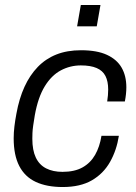

<svg xmlns="http://www.w3.org/2000/svg" viewBox="-20 -740 545 772"><path d="M232 12Q168 12 124 -8.5Q80 -29 57.5 -72.5Q35 -116 35 -184Q35 -207 38 -232Q41 -257 46 -283Q57 -344 78.5 -391Q100 -438 132 -471Q164 -504 207 -521Q250 -538 306 -538Q370 -538 410 -519.5Q450 -501 469 -468Q488 -435 488 -389Q488 -376 486.5 -361.5Q485 -347 482 -332H411Q413 -345 414 -357Q415 -369 415 -380Q415 -413 404 -434.5Q393 -456 368.5 -466.5Q344 -477 305 -477Q262 -477 224.5 -457Q187 -437 160 -393Q133 -349 120 -277Q116 -253 113.5 -235.5Q111 -218 110.5 -205.5Q110 -193 110 -182Q110 -136 124 -106.5Q138 -77 165.5 -63Q193 -49 231 -49Q280 -49 312 -67Q344 -85 362.5 -117.5Q381 -150 388 -194H458Q449 -136 422.5 -89Q396 -42 349.5 -15Q303 12 232 12ZM290 -634 305 -720H384L369 -634Z"/></svg>

Font: Archivo SemiBold Light
Style: Italic
Weight: 300
Italic angle: -10°
Version: Version 2.001